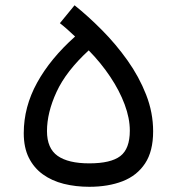

<svg xmlns="http://www.w3.org/2000/svg" viewBox="-20 -709 679 738"><path d="M266.6 -688.7 210.2 -619.9Q224.1 -609.1 240 -595Q255.9 -580.8 268.6 -568.6Q173.8 -484.1 122.6 -391.1Q71.3 -298.1 71.3 -197Q71.3 -141.8 90.8 -102.7Q110.4 -63.5 144.9 -38.7Q179.4 -13.9 225.2 -2.4Q271 9 323.2 9Q395.8 9 451 -12.3Q506.3 -33.7 537.5 -80.6Q568.6 -127.4 568.6 -204.1Q568.6 -276.4 541.6 -345.2Q514.6 -414.1 470.2 -476.6Q425.8 -539.1 372.4 -592.9Q319.1 -646.7 266.6 -688.7ZM321 -515.4Q368.4 -467 403.9 -413.7Q439.5 -360.4 459.2 -307.4Q479 -254.4 479 -206.8Q479 -137 442.4 -109Q405.8 -81.1 323.2 -81.1Q242.4 -81.1 201.5 -109.9Q160.6 -138.7 160.6 -205.1Q160.6 -276.1 197.4 -355.8Q234.1 -435.5 321 -515.4Z"/></svg>

Font: Estedad-FD-VF Thin
Style: Regular
Weight: 100
Designer: Amin Abedi
Version: Version 5.0